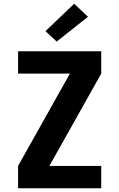

<svg xmlns="http://www.w3.org/2000/svg" viewBox="-20 -1010 640 1030"><path d="M77 0V-120L355 -615H77V-735H523V-615L245 -120H523V0ZM284 -787 224 -843 378 -990 452 -920Z"/></svg>

Font: Iosevka SS04 Heavy Extended
Style: Regular
Weight: 900
Width: 7
Monospace: yes
Designer: Belleve Invis
Foundry: Belleve Invis
Version: Version 19.0.0; ttfautohint (v1.8.4)